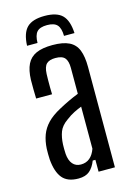

<svg xmlns="http://www.w3.org/2000/svg" viewBox="-115 -803 595 868"><g transform="rotate(-15 182.0 -369.0)"><path d="M183 -743.5Q240 -743.5 265.5 -718Q291 -692.5 294 -633.5H245Q244.5 -669.5 230.5 -685Q216.5 -700.5 183 -700.5Q149.5 -700.5 135.5 -685Q121.5 -669.5 121 -633.5H72Q74.5 -692.5 100.2 -718Q126 -743.5 183 -743.5ZM142 6.5Q91 6.5 67 -22.5Q43 -51.5 38 -110.5Q37.5 -123 37.2 -136Q37 -149 37.5 -160.5Q39.5 -196.5 50 -224.8Q60.5 -253 83 -276.5Q105.5 -300 145 -321Q167 -333 190.2 -344Q213.5 -355 237.5 -364.5V-485.5Q237.5 -517.5 225.2 -532.2Q213 -547 181 -547Q153 -547 139.5 -534.2Q126 -521.5 124.5 -487.5Q124 -476.5 123.8 -459.2Q123.5 -442 123.8 -424Q124 -406 124.5 -392.5H50Q49.5 -410 49 -435.2Q48.5 -460.5 49 -480.5Q50.5 -525 64.2 -553Q78 -581 107 -594Q136 -607 183.5 -607Q232.5 -607 261 -593Q289.5 -579 301.5 -548.8Q313.5 -518.5 313.5 -470V0H237V-55.5H224.5Q213 -25.5 194.2 -9.5Q175.5 6.5 142 6.5ZM169 -52Q193.5 -52 210.5 -66.2Q227.5 -80.5 237 -107.5V-304.5Q220 -298 201.8 -289Q183.5 -280 162.5 -264Q134 -244 124.5 -218.8Q115 -193.5 113.5 -160.5Q113 -151.5 113.2 -139.8Q113.5 -128 114 -116Q116.5 -85 130.8 -68.5Q145 -52 169 -52Z"/></g></svg>

Font: Big Shoulders Display Thin Medium
Style: Regular
Weight: 500
Version: Version 2.002